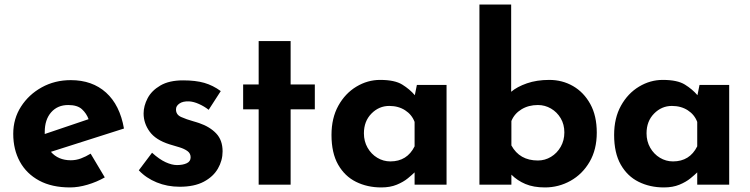

<svg xmlns="http://www.w3.org/2000/svg" viewBox="-20 -809 3286 841"><path d="M287 12Q207 12 151.5 -18Q96 -48 67 -101Q38 -154 38 -223Q38 -289 72 -342Q106 -395 163 -426.5Q220 -458 290 -458Q384 -458 444.5 -403.5Q505 -349 523 -246L203 -144Q235 -107 290 -107Q313 -107 334.5 -115Q356 -123 377 -136L439 -32Q404 -12 363.5 0Q323 12 287 12ZM176 -222 368 -287Q359 -312 339 -330.5Q319 -349 279 -349Q232 -349 204 -317Q176 -285 176 -231Q176 -227 176 -222Z M767 9Q713 9 666.5 -10Q620 -29 588 -63L646 -140Q678 -111 705.5 -98.5Q733 -86 755 -86Q781 -86 798 -94Q815 -102 815 -120Q815 -137 801.5 -147Q788 -157 767 -163.5Q746 -170 722 -177Q662 -196 635.5 -232.5Q609 -269 609 -312Q609 -345 626.5 -378.5Q644 -412 682.5 -434.5Q721 -457 782 -457Q837 -457 875 -446Q913 -435 947 -410L894 -328Q875 -343 851.5 -353.5Q828 -364 808 -365Q781 -366 766 -355.5Q751 -345 751 -331Q750 -307 773.5 -296.5Q797 -286 826 -278Q833 -276 839.5 -274Q846 -272 852 -270Q899 -254 927 -224.5Q955 -195 955 -146Q955 -106 934.5 -70.5Q914 -35 872.5 -13Q831 9 767 9Z M1113 -629H1253V-439H1359V-330H1253V0H1113V-330H1045V-439H1113Z M1650 12Q1589 12 1539.5 -12.5Q1490 -37 1461 -88Q1432 -139 1432 -218Q1432 -292 1462 -346Q1492 -400 1541 -429.5Q1590 -459 1645 -459Q1709 -459 1742 -438.5Q1775 -418 1797 -392L1806 -437H1936V0H1796V-54Q1786 -44 1766.5 -28Q1747 -12 1718 0Q1689 12 1650 12ZM1690 -102Q1763 -102 1796 -168V-275Q1784 -307 1754.5 -326Q1725 -345 1685 -345Q1640 -345 1607 -311.5Q1574 -278 1574 -225Q1574 -190 1590 -162Q1606 -134 1632.5 -118Q1659 -102 1690 -102Z M2367 12Q2317 12 2281.5 -3Q2246 -18 2220 -44V0H2080V-789H2219V-407Q2245 -429 2288 -444Q2331 -459 2386 -459Q2443 -459 2490 -432Q2537 -405 2565.5 -353.5Q2594 -302 2594 -228Q2594 -154 2562.5 -100Q2531 -46 2479 -17Q2427 12 2367 12ZM2336 -106Q2367 -106 2393.5 -122Q2420 -138 2436 -166Q2452 -194 2452 -229Q2452 -264 2436 -291Q2420 -318 2393.5 -333.5Q2367 -349 2336 -349Q2295 -349 2264 -330Q2233 -311 2220 -279V-172Q2256 -106 2336 -106Z M2888 12Q2827 12 2777.5 -12.5Q2728 -37 2699 -88Q2670 -139 2670 -218Q2670 -292 2700 -346Q2730 -400 2779 -429.5Q2828 -459 2883 -459Q2947 -459 2980 -438.5Q3013 -418 3035 -392L3044 -437H3174V0H3034V-54Q3024 -44 3004.5 -28Q2985 -12 2956 0Q2927 12 2888 12ZM2928 -102Q3001 -102 3034 -168V-275Q3022 -307 2992.5 -326Q2963 -345 2923 -345Q2878 -345 2845 -311.5Q2812 -278 2812 -225Q2812 -190 2828 -162Q2844 -134 2870.5 -118Q2897 -102 2928 -102Z"/></svg>

Font: Reem Kufi
Style: Bold
Weight: 700
Designer: Khaled Hosny
Version: Version 1.001